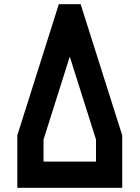

<svg xmlns="http://www.w3.org/2000/svg" viewBox="-20 -895 665 915"><path d="M562.5 0H62.5V-250L260.3 -875H364.3L562.5 -250ZM437.5 -125V-230L312.5 -625L187.5 -230V-125Z"/></svg>

Font: Oldtimer
Style: Regular
Weight: 400
Designer: GGBotNet
Foundry: GGBotNet
Version: 1.00